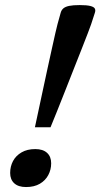

<svg xmlns="http://www.w3.org/2000/svg" viewBox="-20 -727 395 756"><path d="M353.5 -676.5 339 -632Q336 -623 326 -596.8Q316 -570.5 301.2 -533.2Q286.5 -496 269.5 -453Q252.5 -410 235.8 -367.5Q219 -325 204.2 -288Q189.5 -251 179 -226H117.5Q123 -251 130.8 -288Q138.5 -325 147.8 -367.5Q157 -410 166.2 -453Q175.5 -496 183.8 -533.2Q192 -570.5 198 -596.8Q204 -623 206.5 -632L219 -677Q222 -687.5 229.5 -694Q237 -700.5 252.2 -703.8Q267.5 -707 294 -707Q321.5 -707 335.5 -703.5Q349.5 -700 353.2 -693.5Q357 -687 353.5 -676.5ZM119 -140Q149 -140 165.2 -125.2Q181.5 -110.5 181.5 -84Q181.5 -59 170.2 -37.8Q159 -16.5 137 -3.5Q115 9.5 82.5 9.5Q52.5 9.5 36.2 -5.2Q20 -20 20 -46Q20 -71.5 31.2 -92.8Q42.5 -114 64.8 -127Q87 -140 119 -140Z"/></svg>

Font: Newsreader 9pt Medium
Style: Italic
Weight: 500
Italic angle: -17°
Designer: Hugues Gentile
Foundry: Production Type
Version: Version 1.003